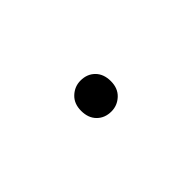

<svg xmlns="http://www.w3.org/2000/svg" viewBox="-19 -140 228 228"><g transform="rotate(-45 95.0 -26.0)"><path d="M95 -52Q106 -52 113 -45Q120 -38 120 -26Q120 -14 112.5 -7Q105 0 95 0Q84 0 77 -7Q70 -14 70 -26Q70 -38 77.5 -45Q85 -52 95 -52Z"/></g></svg>

Font: Bitter Pro Thin
Style: Regular
Weight: 250
Designer: Sol Matas, and Bitter project Authors
Foundry: Sol Matas
Version: Version 1.010